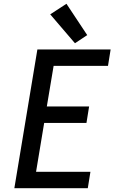

<svg xmlns="http://www.w3.org/2000/svg" viewBox="-20 -997 616 1017"><path d="M56 0H445L459 -87H171L214 -346H438L452 -433H228L264 -648H552L566 -735H178ZM377 -768 442 -811 332 -977 246 -921Z"/></svg>

Font: Iosevka Sparkle Medium Oblique
Style: Regular
Weight: 500
Italic angle: -9°
Designer: Belleve Invis
Foundry: Belleve Invis
Version: Version 4.5.0; ttfautohint (v1.8.3)